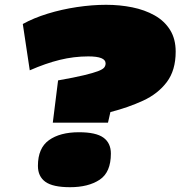

<svg xmlns="http://www.w3.org/2000/svg" viewBox="-20 -770 752 800"><path d="M200 -259 222 -435Q290 -447 329.5 -456.5Q369 -466 388.5 -473.5Q408 -481 414 -488.5Q420 -496 420 -506Q420 -535 348 -535Q288 -535 229 -520.5Q170 -506 104 -477L75 -670Q120 -695 178.5 -713Q237 -731 300.5 -740.5Q364 -750 422 -750Q479 -750 531 -739.5Q583 -729 624 -706Q665 -683 688.5 -645.5Q712 -608 712 -555Q712 -477 675 -428Q638 -379 576 -350.5Q514 -322 440 -303L430 -259ZM138 -79Q138 -153 184 -186Q230 -219 309 -219Q380 -219 411 -196.5Q442 -174 442 -130Q442 -52 395 -21Q348 10 272 10Q200 10 169 -12.5Q138 -35 138 -79Z"/></svg>

Font: Georama ExtraExtended Black
Style: Italic
Weight: 900
Width: 8
Italic angle: -9°
Designer: Jean-Baptiste Levee
Foundry: Production Type
Version: Version 1.000